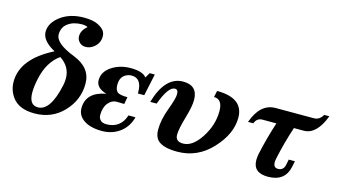

<svg xmlns="http://www.w3.org/2000/svg" viewBox="-85 -1082 2527 1413"><g transform="rotate(15 1178.0 -375.5)"><path d="M235.4 9.8Q114.7 9.8 64 -62Q27.3 -113.3 27.3 -177.2Q27.3 -352.1 260.7 -470.2Q159.7 -524.9 159.7 -592.3Q159.7 -660.6 230.7 -713.4Q301.8 -766.1 408.2 -766.1Q477.5 -766.1 517.1 -745.4Q556.6 -724.6 567.9 -700.7Q575.2 -685.5 575.2 -667.5Q575.2 -617.2 536.1 -585Q506.3 -560.5 472.7 -560.5Q438.5 -560.5 419.9 -585Q405.8 -602.1 405.8 -625.5Q405.8 -669.4 449.2 -705.1Q432.1 -714.4 405.8 -714.4Q341.8 -714.4 299.8 -684.1Q257.8 -653.8 257.8 -598.6Q257.8 -530.8 407.2 -472.7Q542.5 -419.9 542.5 -298.3Q542.5 -174.8 455.1 -82.5Q367.7 9.8 235.4 9.8ZM248 -40Q343.8 -40 387.7 -247.6Q393.1 -273.9 393.1 -297.9Q393.1 -387.7 312.5 -440.4Q222.7 -377.9 193.4 -240.2Q180.7 -179.2 180.7 -136.7Q180.7 -40 248 -40Z M745.1 6.3Q647.5 4.9 598.1 -37.1Q560.1 -69.3 560.1 -117.7Q560.1 -239.3 709.5 -267.1Q628.9 -290 628.9 -349.6Q628.9 -413.6 690.9 -454.8Q752.9 -496.1 835.9 -496.1Q925.8 -496.1 956.1 -457.5L979 -496.1H1017.6L981.9 -329.1H933.6V-337.4Q933.6 -444.8 855.5 -444.8Q827.6 -444.8 803.7 -428.2Q770.5 -405.3 770.5 -352.1Q770.5 -315.4 787.8 -299.1Q805.2 -282.7 866.2 -282.7L856.4 -228.5Q822.3 -230 798.3 -230Q761.7 -230 734.1 -196.3Q706.5 -162.6 706.5 -104Q706.5 -82.5 720.7 -66.9Q735.4 -50.3 768.6 -50.3Q820.8 -50.3 856.7 -77.1Q892.6 -104 908.2 -155.3H961.4Q945.3 -89.4 895.5 -45.9Q834.5 6.3 745.1 6.3Z M1213.4 -398.4Q1213.4 -434.1 1188 -434.1Q1138.2 -434.1 1085.9 -293H1037.1Q1097.2 -500 1233.9 -500Q1345.2 -500 1345.2 -388.2Q1345.2 -340.3 1317.9 -247.6Q1290.5 -154.8 1290.5 -110.8Q1290.5 -59.1 1349.1 -59.1Q1421.4 -59.1 1484.1 -155.8Q1546.9 -252.4 1546.9 -358.4Q1546.9 -449.2 1481.4 -449.2L1491.7 -498Q1693.8 -498 1693.8 -346.7Q1693.8 -224.6 1585.2 -107.4Q1476.6 9.8 1322.8 9.8Q1213.4 9.8 1172.9 -31.2Q1146 -58.6 1146 -110.8Q1146 -186.5 1179.7 -276.1Q1213.4 -365.7 1213.4 -398.4Z M2015.1 15.1Q1901.9 15.1 1901.9 -82.5Q1901.9 -104 1907.2 -130.4Q1934.1 -255.4 1975.1 -380.4H1868.7Q1827.1 -380.4 1810.5 -336.9H1770.5Q1824.2 -488.3 1940.4 -488.3H2231.9Q2274.4 -488.3 2298.8 -531.7H2337.9Q2281.2 -380.4 2182.6 -380.4H2108.4Q2067.4 -256.8 2041 -132.8Q2037.1 -114.7 2037.1 -101.6Q2037.1 -60.1 2072.3 -60.1Q2113.8 -60.1 2123 -103.5L2131.8 -146.5H2178.7L2169.4 -101.1Q2144.5 15.1 2015.1 15.1Z"/></g></svg>

Font: Munson
Style: Bold Italic
Weight: 700
Italic angle: -12°
Designer: Paul James MIller
Foundry: High-Logic / Made with FontCreator
Version: Version 2.10;May 5, 2019;FontCreator 11.5.0.2430 64-bit